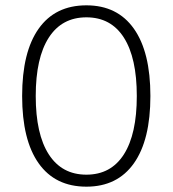

<svg xmlns="http://www.w3.org/2000/svg" viewBox="-20 -690 647 720"><path d="M63 -330Q63 -495 125 -582.5Q187 -670 304 -670Q420 -670 482 -582.5Q544 -495 544 -330Q544 -165 482 -77.5Q420 10 304 10Q187 10 125 -77.5Q63 -165 63 -330ZM493 -330Q493 -473 444.5 -549Q396 -625 304 -625Q212 -625 163 -549Q114 -473 114 -330Q114 -187 163 -111Q212 -35 304 -35Q396 -35 444.5 -111Q493 -187 493 -330Z"/></svg>

Font: Work Sans Light
Style: Regular
Weight: 300
Designer: Wei Huang
Foundry: Wei Huang
Version: Version 1.500